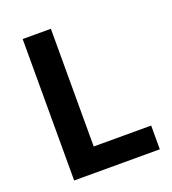

<svg xmlns="http://www.w3.org/2000/svg" viewBox="-135 -843 848 945"><g transform="rotate(-20 289.0 -370.5)"><path d="M91.3 0V-740.8H239V-124.3H540V0Z"/></g></svg>

Font: Noto Sans SC Thin
Style: Regular
Weight: 100
Designer: Ryoko NISHIZUKA 西塚涼子 (kana, bopomofo & ideographs); Paul D. Hunt (Latin, Greek & Cyrillic); Sandoll Communications 산돌커뮤니
Foundry: Adobe
Version: Version 2.004-H2;hotconv 1.0.118;makeotfexe 2.5.65603